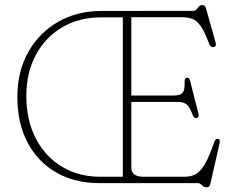

<svg xmlns="http://www.w3.org/2000/svg" viewBox="-20 -744 964 780"><path d="M392.5 -699.5 766.5 -700Q775.5 -700 783.2 -711.8Q791 -723.5 802 -723.5Q813.5 -723.5 817 -709.5L856 -571Q860.5 -555 848 -552.5Q836 -550 829 -567.5Q811 -616 795 -638.5Q779 -661 760.8 -667.5Q742.5 -674 718.5 -674H513.5V-356H686Q711 -356 721 -366.5Q731 -377 730 -406.5Q729 -426 738 -428Q749 -430.5 752.5 -415L786 -283Q790 -267 779.5 -264.5Q769 -261.5 762.5 -277.5Q752.5 -305.5 740.2 -317.8Q728 -330 704.5 -330H513.5V-63.5Q513.5 -26 562.5 -26H731.5Q756.5 -26 775.8 -36.8Q795 -47.5 812.8 -78.2Q830.5 -109 851 -168.5Q856 -181.5 865.5 -180Q876 -178.5 872 -162L834.5 3Q831.5 17 819 17Q809 17 800.5 8.5Q792 0 783 0H384.5Q284 0 209 -43Q134 -86 92.2 -164.5Q50.5 -243 50.5 -350Q50.5 -453 94.2 -531.5Q138 -610 215.2 -654.8Q292.5 -699.5 392.5 -699.5ZM87 -355Q87 -256 125.2 -182Q163.5 -108 231.2 -67Q299 -26 387.5 -26H479V-673.5H391Q301 -673.5 232.5 -633Q164 -592.5 125.5 -520.5Q87 -448.5 87 -355Z"/></svg>

Font: Fraunces 72pt S100 Thin
Style: Regular
Weight: 100
Version: Version 1.000; ttfautohint (v1.8.3)